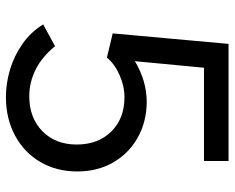

<svg xmlns="http://www.w3.org/2000/svg" viewBox="-90 -672 774 633"><g transform="rotate(90 296.5 -355.0)"><path d="M60 -110.8 131.8 -150Q166.6 -107.2 208.6 -86.1Q250.6 -65 296.8 -65Q367.8 -65 411.9 -108.1Q456 -151.2 456 -221.4Q456 -292 413.1 -335.4Q370.2 -378.8 300.8 -378.8Q263 -378.8 226.5 -362.5Q190 -346.2 169.4 -321L89.6 -340L124.2 -722H510.2V-641H202.8L181.2 -413.2Q246.8 -452.4 316.2 -452.2Q381 -451.8 433.2 -422.5Q485.4 -393.2 515.1 -341.5Q544.8 -289.8 544.8 -223.6Q544.8 -154.6 513.4 -101.2Q482 -47.8 426.1 -17.9Q370.2 12 299.2 12Q254.6 12 209.1 -1.5Q163.6 -15 124 -42.8Q84.4 -70.6 60 -110.8Z"/></g></svg>

Font: 寒蝉端黑体 Light
Style: Regular
Weight: 300
Designer: ChillDuanSans {Warren2060}; 
Source Han Sans {Ryoko NISHIZUKA 西塚涼子 (kana, bopomofo & ideographs); Paul D. Hunt (Latin, G
Foundry: ChillType&Adobe
Version: Version 1.300;Glyphs 3.3 (3306)